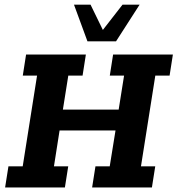

<svg xmlns="http://www.w3.org/2000/svg" viewBox="-20 -822 778 842"><path d="M2.4 0 17 -92.6H79.6L142.5 -490.4H79.9L94.4 -583H356.6L342.1 -490.4H279.5L255.8 -341.4H500.4L524.1 -490.4H461.5L476 -583H738.2L723.7 -490.4H661.1L598.2 -92.6H660.8L646.2 0H384L398.6 -92.6H461.2L486.6 -250H241.3L216.6 -92.6H279.2L264.6 0ZM363.5 -640.8 304.5 -801.5H377.1L431.1 -690.7L517.3 -801.5H592.2L488.9 -640.8Z"/></svg>

Font: Rokkitt SemiBold
Style: Italic
Weight: 600
Italic angle: -9°
Designer: Vernon Adams
Foundry: Vernon Adams
Version: Version 3.103